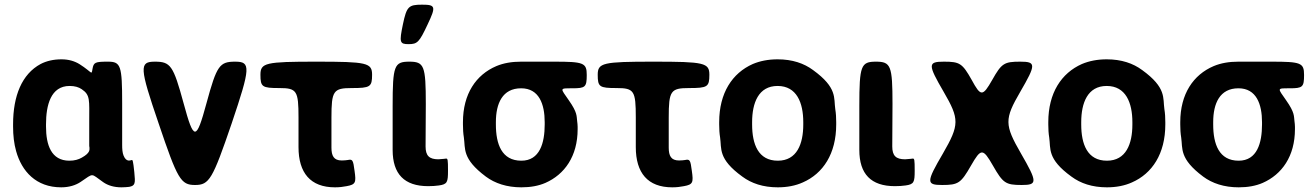

<svg xmlns="http://www.w3.org/2000/svg" viewBox="-20 -792 5613 822"><path d="M243 -538C209 -538 179 -531 154 -518C74 -475 36 -382 36 -260V-250C36 -212 40 -177 49 -145C73 -59 134 10 242 10C276 10 304 1 325 -13C384 -53 367 -50 422 -12C442 2 468 10 500 10C513 10 523 9 533 8C559 3 560 -7 555 -55C550 -103 548 -108 544 -107C539 -106 521 -96 509 -126C504 -138 503 -155 503 -171V-350C503 -512 497 -528 442 -528C387 -528 381 -525 376 -497C371 -468 376 -482 321 -517C300 -530 275 -538 243 -538ZM362 -272V-171C362 -168 362 -164 363 -161C363 -152 368 -138 330 -117C316 -109 299 -104 277 -104C199 -104 177 -172 177 -250V-260C177 -341 197 -424 278 -424C300 -424 317 -419 330 -410C367 -385 362 -364 362 -272Z M766 -350C722 -512 710 -528 643 -528C576 -528 577 -504 659 -264C740 -24 754 0 815 0C876 0 890 -24 972 -264C1053 -504 1054 -528 987 -528C920 -528 908 -512 864 -350C820 -188 810 -188 766 -350Z M1414 10C1433 10 1449 8 1464 5C1503 -2 1505 -11 1498 -60C1492 -108 1489 -111 1469 -107C1462 -106 1454 -105 1443 -105C1409 -105 1399 -125 1399 -160V-288C1399 -403 1407 -415 1486 -415C1565 -415 1573 -420 1573 -472C1573 -523 1551 -528 1334 -528C1117 -528 1095 -523 1095 -472C1095 -420 1102 -415 1176 -415C1251 -415 1258 -403 1258 -289V-162C1258 -52 1309 10 1414 10Z M1813 5C1830 5 1845 4 1859 2C1895 -3 1898 -12 1898 -61C1898 -109 1897 -114 1889 -113L1881 -112L1857 -110C1818 -110 1802 -125 1802 -165L1803 -347C1803 -511 1796 -528 1732 -528C1668 -528 1661 -511 1661 -339V-150C1661 -47 1711 5 1813 5ZM1705 -688C1689 -611 1691 -603 1729 -603C1767 -603 1775 -611 1811 -688C1847 -764 1845 -772 1787 -772C1729 -772 1721 -764 1705 -688Z M2492 -471C2492 -523 2479 -528 2352 -528H2211C2171 -528 2136 -522 2105 -509C2018 -472 1962 -390 1962 -269V-259C1962 -240 1963 -221 1966 -203C1973 -156 1957 -113 2060 -36C2099 -7 2150 10 2212 10C2251 10 2285 4 2315 -9C2397 -45 2453 -123 2453 -239V-249C2453 -257 2452 -265 2451 -273C2448 -295 2453 -309 2415 -363C2379 -415 2374 -414 2430 -414C2486 -414 2492 -419 2492 -471ZM2211 -414C2288 -414 2312 -346 2312 -269V-259C2312 -180 2291 -104 2212 -104C2128 -104 2103 -175 2103 -259V-269C2103 -349 2131 -414 2211 -414Z M2858 10C2877 10 2893 8 2908 5C2947 -2 2949 -11 2942 -60C2936 -108 2933 -111 2913 -107C2906 -106 2898 -105 2887 -105C2853 -105 2843 -125 2843 -160V-288C2843 -403 2851 -415 2930 -415C3009 -415 3017 -420 3017 -472C3017 -523 2995 -528 2778 -528C2561 -528 2539 -523 2539 -472C2539 -420 2546 -415 2620 -415C2695 -415 2702 -403 2702 -289V-162C2702 -52 2753 10 2858 10Z M3059 -269V-259C3059 -240 3060 -221 3063 -203C3070 -156 3053 -112 3158 -36C3197 -7 3247 10 3310 10C3350 10 3386 3 3417 -11C3504 -49 3560 -134 3560 -259V-269C3560 -288 3559 -307 3556 -325C3549 -372 3566 -416 3461 -492C3422 -521 3372 -538 3309 -538C3269 -538 3234 -531 3203 -518C3115 -479 3059 -394 3059 -269ZM3419 -269V-259C3419 -176 3392 -104 3310 -104C3226 -104 3200 -175 3200 -259V-269C3200 -351 3227 -424 3309 -424C3391 -424 3419 -352 3419 -269Z M3811 5C3828 5 3843 4 3857 2C3893 -3 3896 -12 3896 -61C3896 -109 3895 -114 3887 -113L3879 -112L3855 -110C3816 -110 3800 -125 3800 -165L3801 -347C3801 -511 3794 -528 3730 -528C3666 -528 3659 -511 3659 -339V-150C3659 -47 3709 5 3811 5Z M4140 -450C4100 -521 4089 -528 4021 -528C3952 -528 3952 -516 4020 -399C4088 -282 4088 -258 4017 -135C3945 -12 3945 0 4014 0C4083 0 4094 -8 4137 -83C4180 -158 4188 -158 4231 -83C4274 -8 4285 0 4354 0C4422 0 4422 -12 4351 -135C4280 -258 4280 -282 4348 -399C4416 -516 4416 -528 4348 -528C4279 -528 4268 -521 4228 -450C4187 -378 4179 -378 4140 -450Z M4468 -269V-259C4468 -240 4469 -221 4472 -203C4479 -156 4462 -112 4567 -36C4606 -7 4656 10 4719 10C4759 10 4795 3 4826 -11C4913 -49 4969 -134 4969 -259V-269C4969 -288 4968 -307 4965 -325C4958 -372 4975 -416 4870 -492C4831 -521 4781 -538 4718 -538C4678 -538 4643 -531 4612 -518C4524 -479 4468 -394 4468 -269ZM4828 -269V-259C4828 -176 4801 -104 4719 -104C4635 -104 4609 -175 4609 -259V-269C4609 -351 4636 -424 4718 -424C4800 -424 4828 -352 4828 -269Z M5563 -471C5563 -523 5550 -528 5423 -528H5282C5242 -528 5207 -522 5176 -509C5089 -472 5033 -390 5033 -269V-259C5033 -240 5034 -221 5037 -203C5044 -156 5028 -113 5131 -36C5170 -7 5221 10 5283 10C5322 10 5356 4 5386 -9C5468 -45 5524 -123 5524 -239V-249C5524 -257 5523 -265 5522 -273C5519 -295 5524 -309 5486 -363C5450 -415 5445 -414 5501 -414C5557 -414 5563 -419 5563 -471ZM5282 -414C5359 -414 5383 -346 5383 -269V-259C5383 -180 5362 -104 5283 -104C5199 -104 5174 -175 5174 -259V-269C5174 -349 5202 -414 5282 -414Z"/></svg>

Font: Asimov Print
Style: A
Weight: 500
Designer: Google
Version: Version 2.000980: 2014